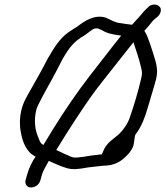

<svg xmlns="http://www.w3.org/2000/svg" viewBox="-20 -740 729 846"><path d="M568 -100C572 -116 572 -133 576 -146C604 -181 620 -227 634 -275C640 -298 662 -368 668 -392C675 -424 672 -443 666 -468C659 -494 648 -527 639 -553C631 -572 628 -588 616 -604C628 -617 643 -635 651 -645C655 -651 662 -656 664 -658L674 -666C681 -672 686 -680 688 -689C693 -711 674 -720 660 -720C651 -720 641 -716 635 -711V-710L626 -702C617 -694 610 -686 601 -674C592 -664 575 -646 562 -631C544 -633 528 -635 512 -638H511C488 -640 469 -652 449 -661L448 -662H447C397 -678 352 -647 322 -624L306 -614C298 -609 289 -603 279 -596C241 -568 217 -527 194 -488L193 -487C169 -440 139 -386 113 -341C98 -314 82 -289 74 -254C66 -220 66 -183 72 -157C79 -112 99 -67 137 -50C122 -30 107 3 101 25L94 49C87 66 96 86 116 86C131 86 152 77 158 54L165 29C170 12 183 -9 195 -31C221 -20 244 -8 275 1C299 8 325 5 348 1C373 -4 405 -6 437 -10C468 -10 496 -19 518 -36C537 -51 557 -70 568 -98ZM405 -615C412 -616 419 -611 431 -606C453 -592 483 -587 514 -583C467 -525 420 -462 374 -404C317 -330 266 -255 215 -173L171 -101C158 -109 156 -115 147 -139C135 -167 129 -207 139 -252C141 -262 145 -271 150 -281C173 -328 203 -378 229 -428C261 -492 288 -543 334 -573C349 -581 364 -592 378 -603C387 -610 395 -615 403 -615ZM272 -150C322 -228 370 -303 425 -373C472 -432 521 -495 568 -554C579 -520 593 -480 601 -445C606 -424 608 -418 602 -394C591 -345 570 -273 554 -229V-228C543 -193 522 -166 501 -146C483 -130 449 -112 434 -72L430 -63L429 -60C428 -60 422 -59 419 -59C398 -57 368 -53 347 -49L320 -46C303 -44 292 -49 277 -57H276C258 -64 247 -71 228 -79Z"/></svg>

Font: Stray Cat
Style: ExBdObl
Weight: 800
Version: Version 1.0